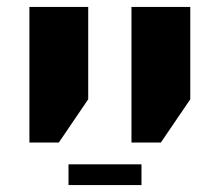

<svg xmlns="http://www.w3.org/2000/svg" viewBox="-20 -625 630 555"><path d="M360 -213V-605H530V-338L445 -213ZM65 -213V-605H235V-338L150 -213ZM178 -90V-150H389V-90Z"/></svg>

Font: Noto Sans Hebrew ExtraBold
Style: Regular
Weight: 800
Designer: Monotype Design Team
Foundry: Monotype Imaging Inc.
Version: Version 2.003